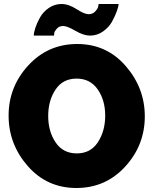

<svg xmlns="http://www.w3.org/2000/svg" viewBox="-20 -934 767 960"><path d="M362 6Q215 6 119 -103.5Q23 -213 23 -356Q23 -500 121.5 -607Q220 -714 366 -714Q513 -714 608.5 -604Q704 -494 704 -352Q704 -208 606 -101Q508 6 362 6ZM363 -541Q294 -541 257.5 -486Q221 -431 221 -354Q221 -277 258 -222Q295 -167 364 -167Q433 -167 469.5 -223Q506 -279 506 -356Q506 -433 468.5 -487Q431 -541 363 -541ZM430 -756Q398 -756 357 -780Q316 -804 296 -804Q276 -804 264.5 -791Q253 -778 251.5 -770Q250 -762 250 -756H149Q149 -771 157 -795.5Q165 -820 180.5 -847.5Q196 -875 224.5 -894.5Q253 -914 288 -914Q323 -914 362.5 -888.5Q402 -863 423 -863Q443 -863 455.5 -876Q468 -889 470.5 -899Q473 -909 473 -914H573Q573 -903 564.5 -879Q556 -855 540.5 -826.5Q525 -798 495.5 -777Q466 -756 430 -756Z"/></svg>

Font: Raleway
Style: Heavy
Weight: 900
Designer: Matt McInerney, Pablo Impallari, Rodrigo Fuenzalida
Foundry: Matt McInerney, Pablo Impallari, Rodrigo Fuenzalida
Version: Version 2.001